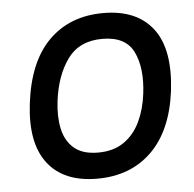

<svg xmlns="http://www.w3.org/2000/svg" viewBox="-43 -554 614 607"><g transform="rotate(-5 263.5 -250.0)"><path d="M50 -245Q66 -377 133 -443.5Q200 -510 306 -510Q412 -510 463 -443.5Q514 -377 498 -245Q482 -121 415 -55.5Q348 10 242 10Q136 10 85.5 -55.5Q35 -121 50 -245ZM252 -72Q301 -72 334 -95Q367 -118 385.5 -157Q404 -196 410 -245Q420 -326 395 -377.5Q370 -429 296 -429Q223 -429 185.5 -377.5Q148 -326 138 -245Q132 -196 140.5 -157Q149 -118 176 -95Q203 -72 252 -72Z"/></g></svg>

Font: Haskoy Medium
Style: Italic
Weight: 500
Designer: Ertekin Erdin
Foundry: Ertekin Erdin
Version: Version 2.000; ttfautohint (v1.8.4.7-5d5b)